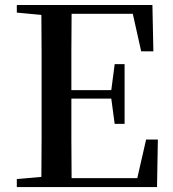

<svg xmlns="http://www.w3.org/2000/svg" viewBox="-20 -755 700 775"><path d="M549.8 -547.9 516.1 -699.2H269Q268.1 -624.5 268.1 -548.3Q268.1 -472.2 268.1 -391.1H429.2L442.9 -496.1H482.9V-254.9H442.9L429.2 -356.9H268.1Q268.1 -270 268.1 -191.2Q268.1 -112.3 269 -36.1H534.2L569.8 -191.9H617.2L613.8 0H47.9V-32.2L147 -41Q147.9 -115.2 147.9 -190.7Q147.9 -266.1 147.9 -341.8V-393.1Q147.9 -469.7 147.9 -544.9Q147.9 -620.1 147 -694.8L47.9 -704.1V-734.9H595.2L599.1 -547.9Z"/></svg>

Font: Source Han Serif TW SemiBold
Style: Regular
Weight: 600
Designer: Ryoko NISHIZUKA Ë•øÂ°öÊ∂ºÂ≠ê (kana & ideographs); Frank Grie√ühammer (Latin, Greek & Cyrillic); Wenlong ZHANG Âº†ÊñáÈæô 
Foundry: Adobe
Version: Version 2.003;hotconv 1.1.1;makeotfexe 2.6.0